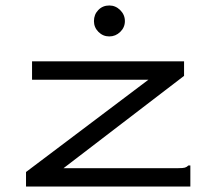

<svg xmlns="http://www.w3.org/2000/svg" viewBox="-20 -681 790 701"><path d="M75 -53 522 -390H97V-457H652V-404L212 -67H631Q648 -67 655 -69Q662 -71 668 -77H675V0H75ZM379 -548Q356 -548 339.5 -564.5Q323 -581 323 -604Q323 -628 339 -644.5Q355 -661 379 -661Q402 -661 419 -644Q436 -627 436 -604Q436 -581 419 -564.5Q402 -548 379 -548Z"/></svg>

Font: Inconsolata ExtraExpanded
Style: Regular
Weight: 400
Width: 8
Monospace: yes
Designer: Raph Levien, Cyreal, Brenton Simpson
Foundry: Raph Levien, Cyreal, Google
Version: Version 3.000; ttfautohint (v1.8.2.53-6de2)